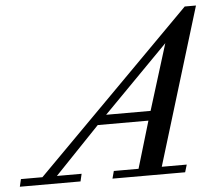

<svg xmlns="http://www.w3.org/2000/svg" viewBox="-54 -713 861 766"><g transform="rotate(-5 376.5 -329.5)"><path d="M713 -659H758L566 -30H666L657 0H366L374 -30H473L529 -218H326L146 -30H245L238 0H-5L2 -30H88ZM541 -256 623 -520 363 -256Z"/></g></svg>

Font: GFS Solomos
Style: Regular
Weight: 400
Designer: George D. Matthiopoulos
Foundry: George D. Matthiopoulos
Version: Version 1.000